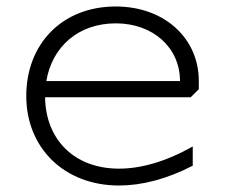

<svg xmlns="http://www.w3.org/2000/svg" viewBox="-20 -566 698 592"><path d="M122.8 -316C140.7 -421.5 220.9 -494 337 -494C451.8 -494 535 -419.2 535 -316ZM61 -270C61 -109.9 178.1 6 347 6C416.8 6 493.7 -13.5 574.3 -55.1V-114.5C490.7 -67 413.3 -46 347 -46C209.6 -46 120.8 -135 119 -266H568L593 -291V-316C593 -449.4 485.5 -546 337 -546C171.1 -546 61 -430.1 61 -270Z"/></svg>

Font: Resamitz
Style: Regular
Weight: 500
Designer: gluk
Foundry: gluk
Version: Version 0.047